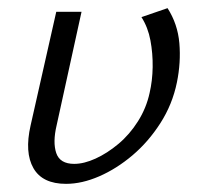

<svg xmlns="http://www.w3.org/2000/svg" viewBox="-20 -443 498 471"><path d="M142 8Q84 8 62 -30.5Q40 -69 55 -135L118 -414H180L119 -136Q109 -94 118 -67.5Q127 -41 162 -41Q186 -41 214.5 -54Q243 -67 270.5 -90Q298 -113 318.5 -145.5Q339 -178 347 -215Q354 -245 354.5 -278.5Q355 -312 349 -344Q343 -376 327 -401L391 -423Q416 -384 420 -337Q424 -290 414 -241Q403 -187 373.5 -141Q344 -95 305 -62Q266 -29 223.5 -10.5Q181 8 142 8Z"/></svg>

Font: Ysabeau Infant
Style: Italic
Weight: 400
Italic angle: -12°
Designer: Christian Thalmann (Catharsis Fonts)
Version: Version 2.001;gftools[0.9.30]; featfreeze: ss01,ss02,lnum